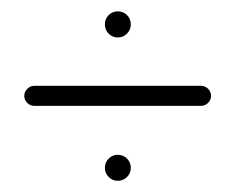

<svg xmlns="http://www.w3.org/2000/svg" viewBox="-20 -428 410 337"><path d="M164.1 -385.2Q164.1 -394.8 170.7 -401.5Q177.4 -408.1 186.7 -408.1Q196.3 -408.1 203 -401.5Q209.6 -394.8 209.6 -385.2Q209.6 -375.9 203 -369.1Q196.3 -362.2 186.7 -362.2Q177.4 -362.2 170.7 -368.9Q164.1 -375.6 164.1 -385.2ZM164.1 -133.3Q164.1 -143 170.7 -149.6Q177.4 -156.3 186.7 -156.3Q196.3 -156.3 203 -149.6Q209.6 -143 209.6 -133.3Q209.6 -124.1 203 -117.4Q196.3 -110.7 186.7 -110.7Q177.4 -110.7 170.7 -117.4Q164.1 -124.1 164.1 -133.3ZM22.6 -259.6Q22.6 -267 28 -272.2Q33.3 -277.4 40.4 -277.4H332.6Q340 -277.4 345.2 -272.2Q350.4 -267 350.4 -259.6Q350.4 -252.6 345.2 -247.4Q340 -242.2 332.6 -242.2H40.4Q33 -242.2 27.8 -247.4Q22.6 -252.6 22.6 -259.6Z"/></svg>

Font: 26F Galaxy Hebrew Light
Style: Regular
Weight: 300
Designer: C₂₉H₂₅N₃O₅
Version: Version 1.000